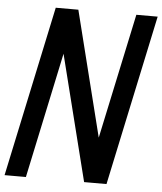

<svg xmlns="http://www.w3.org/2000/svg" viewBox="-60 -848 759 897"><g transform="rotate(5 319.0 -400.0)"><path d="M-5 0 165 -800H271L418 -213L543 -800H643L473 0H368L220 -589L95 0Z"/></g></svg>

Font: Victor Mono Thin
Style: Bold Italic
Weight: 700
Italic angle: -12°
Monospace: yes
Version: Version 1.561;gftools[0.9.30]